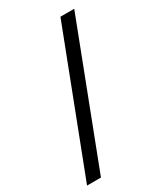

<svg xmlns="http://www.w3.org/2000/svg" viewBox="-193 -790 797 929"><g transform="rotate(-30 206.0 -325.0)"><path d="M86.4 61H8.8L305.7 -710.9H382.8Z"/></g></svg>

Font: RobotoDraft
Style: Regular
Weight: 400
Version: Version 2.001101; 2014